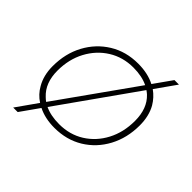

<svg xmlns="http://www.w3.org/2000/svg" viewBox="-175 -740 964 964"><g transform="rotate(45 307.0 -258.0)"><path d="M272 3Q206 3 156 -22L86 77H54L133 -35Q96 -59 75 -97Q47 -145 47 -210Q47 -300 85 -370.5Q123 -441 189.5 -482Q256 -523 342 -523Q411 -523 461 -497L529 -593H561L484 -484Q518 -460 540 -423Q567 -375 567 -309Q567 -220 529 -149Q491 -78 424.5 -37.5Q358 3 272 3ZM151 -60 443 -471Q400 -492 339 -492Q265 -492 206.5 -455.5Q148 -419 114 -355.5Q80 -292 80 -211Q80 -124 132 -76Q141 -67 151 -60ZM276 -27Q351 -27 409 -63.5Q467 -100 500.5 -163.5Q534 -227 534 -308Q534 -396 483 -444Q474 -452 465 -458L174 -47Q216 -27 276 -27Z"/></g></svg>

Font: Montserrat Thin ExtraLight
Style: Italic
Weight: 250
Italic angle: -11.3°
Version: Version 9.000